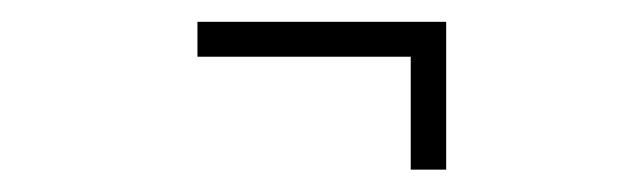

<svg xmlns="http://www.w3.org/2000/svg" viewBox="-20 -340 590 176"><path d="M161 -288V-320H389V-184.5H356.5V-288Z"/></svg>

Font: Trispace SemiCondensed Thin
Style: Regular
Weight: 100
Width: 4
Designer: Tyler Finck
Foundry: Etcetera Type Company
Version: Version 1.210; ttfautohint (v1.8.3)